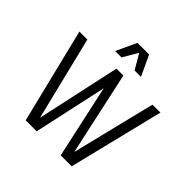

<svg xmlns="http://www.w3.org/2000/svg" viewBox="-229 -1132 1334 1334"><g transform="rotate(45 438.0 -465.0)"><path d="M40 -700H118L281 -38H260L404 -700H472L616 -38H595L758 -700H836L664 0H556L428 -587H448L320 0H212ZM381 -930H495L565 -780H502L438 -890L374 -780H311Z"/></g></svg>

Font: Uncut Sans VF
Style: Regular
Weight: 400
Designer: Kasper Nordkvist
Foundry: Uncut Type
Version: Version 1.100;FEAKit 1.0